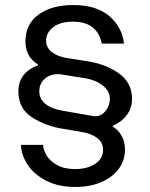

<svg xmlns="http://www.w3.org/2000/svg" viewBox="-20 -734 594 762"><path d="M63 -159H151Q152 -139 165 -117Q178 -95 206.5 -79Q235 -63 278 -63Q326 -63 357.5 -83.5Q389 -104 389 -139Q389 -170 364 -187.5Q339 -205 305 -210L235 -222Q165 -232 109 -267Q53 -302 53 -371Q53 -446 131 -475V-478Q81 -508 81 -570Q81 -638 133 -676Q185 -714 270 -714Q363 -714 414 -670Q465 -626 472 -561H384Q366 -648 270 -648Q219 -648 191 -626Q163 -604 163 -573Q163 -545 185.5 -527.5Q208 -510 243 -504L320 -492Q398 -481 451 -443.5Q504 -406 504 -342Q504 -306 484 -278.5Q464 -251 427 -234V-232Q449 -219 462.5 -195.5Q476 -172 476 -141Q476 -97 451 -63.5Q426 -30 381.5 -11Q337 8 279 8Q212 8 164 -16.5Q116 -41 90.5 -79Q65 -117 63 -159ZM416 -342Q416 -374 385.5 -396.5Q355 -419 308 -425L221 -439Q184 -443 160 -423.5Q136 -404 136 -372Q136 -340 161.5 -320.5Q187 -301 232 -294L352 -273Q379 -270 397.5 -292Q416 -314 416 -342Z"/></svg>

Font: Be Vietnam
Style: Regular
Weight: 400
Designer: Gabriel Lam
Foundry: TypeRant
Version: Version 4.000